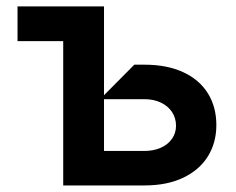

<svg xmlns="http://www.w3.org/2000/svg" viewBox="-20 -565 718 585"><path d="M420.5 -367.9Q489 -367.9 538.4 -345Q587.7 -322.1 613.5 -280.5Q639.2 -239 639.2 -183.9Q639.2 -130 613.3 -88.4Q587.4 -46.9 538 -23.4Q488.6 0 420.5 0H172.6V-439.6H33.4V-545.5H296.9V-274.9L389.2 -367.9ZM420.5 -105.1Q448.2 -105.1 470 -114.9Q491.8 -124.6 504.1 -142.2Q516.3 -159.8 516.3 -181.8Q516.3 -205.3 504.1 -223.7Q491.8 -242.2 470 -252.5Q448.2 -262.8 420.5 -262.8H296.9V-105.1Z"/></svg>

Font: Riot Sans
Style: Bold
Weight: 600
Designer: Rasmus Andersson
Foundry: rsms
Version: Version 4.001